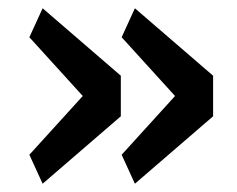

<svg xmlns="http://www.w3.org/2000/svg" viewBox="-20 -511 572 464"><path d="M51 -137 180 -279 51 -421 83 -491 272 -328V-230L83 -67ZM274 -137 403 -279 274 -421 306 -491 495 -328V-230L306 -67Z"/></svg>

Font: IBM Plex Arabic Medium
Style: Regular
Weight: 500
Designer: Mike Abbink, Paul van der Laan, Pieter van Rosmalen, Wael Morcos, Khajak Apelian
Foundry: Bold Monday
Version: Version 1.0